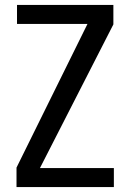

<svg xmlns="http://www.w3.org/2000/svg" viewBox="-20 -759 529 779"><path d="M440 -660V-739H49V-662H335L47 -79V0H442V-77H142Z"/></svg>

Font: Malmofest
Style: Regular
Weight: 400
Designer: Jonny Pinhorn (Poppins), Kolossal
Version: Version 1.004;Glyphs 3.1.2 (3151)